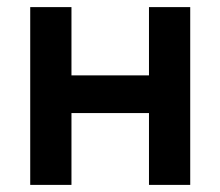

<svg xmlns="http://www.w3.org/2000/svg" viewBox="-20 -520 620 540"><path d="M65 -500H181V-308H399V-500H515V0H399V-202H181V0H65Z"/></svg>

Font: PT Root UI Bold
Style: Regular
Weight: 700
Designer: Vitaly Kuzmin
Foundry: ParaType Ltd.
Version: Version 2.000G